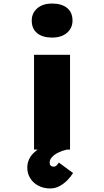

<svg xmlns="http://www.w3.org/2000/svg" viewBox="-20 -844 587 1083"><path d="M172 0V-535H375V0ZM274 -632Q220 -632 189.5 -657Q159 -682 159 -728Q159 -770 190 -797Q221 -824 274 -824Q328 -824 358.5 -799Q389 -774 389 -728Q389 -686 358 -659Q327 -632 274 -632ZM263 219Q226 219 196.5 203.5Q167 188 150.5 161.5Q134 135 134 102Q134 76 144.5 53.5Q155 31 177 12Q199 -7 232.5 -22.5Q266 -38 312 -50L356 0Q330 6 308 17Q286 28 273 42.5Q260 57 260 74Q260 84 266 90Q272 96 283 96Q292 96 298 90.5Q304 85 312 73L392 132Q380 152 360.5 172Q341 192 316.5 205.5Q292 219 263 219Z"/></svg>

Font: Lexend Tera Black
Style: Regular
Weight: 900
Version: Version 1.007